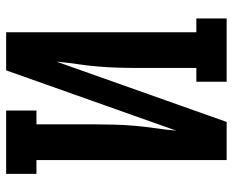

<svg xmlns="http://www.w3.org/2000/svg" viewBox="-88 -688 775 640"><g transform="rotate(90 300.0 -367.5)"><path d="M87 0V-634H41V-735H252V-634H206V-441Q206 -407 205 -372.5Q204 -338 201 -304Q198 -270 193 -236Q188 -202 185 -168L386 -735H513V-101H559V0H348V-101H394V-294Q394 -328 395 -362.5Q396 -397 399 -431Q402 -465 407 -499Q412 -533 415 -567L214 0Z"/></g></svg>

Font: Iosevka Curly Slab Extended
Style: Bold
Weight: 700
Width: 7
Monospace: yes
Designer: Belleve Invis
Foundry: Belleve Invis
Version: Version 11.1.0; ttfautohint (v1.8.3)